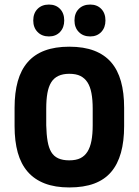

<svg xmlns="http://www.w3.org/2000/svg" viewBox="-20 -812 610 843"><path d="M525 -339Q525 -405 511 -455Q497 -505 468 -538.5Q439 -572 393.5 -589.5Q348 -607 284 -607Q222 -607 176.5 -590Q131 -573 101.5 -539Q72 -505 58 -455Q44 -405 44 -339V-258Q44 -192 58 -142Q72 -92 101.5 -58Q131 -24 176.5 -6.5Q222 11 284 11Q348 11 393.5 -6Q439 -23 468 -57Q497 -91 511 -141.5Q525 -192 525 -258ZM183 -262V-335Q183 -374 188 -402.5Q193 -431 204.5 -450Q216 -469 236 -478.5Q256 -488 284 -488Q314 -488 333 -478.5Q352 -469 364 -450.5Q376 -432 381.5 -403Q387 -374 387 -335V-262Q387 -223 381.5 -194Q376 -165 364 -146Q352 -127 333 -117.5Q314 -108 284 -108Q255 -108 235.5 -117Q216 -126 205 -144.5Q194 -163 189 -192Q184 -221 183 -262ZM195 -792Q164 -792 145 -773Q126 -754 126 -722Q126 -691 145 -671.5Q164 -652 195 -652Q225 -652 243.5 -671.5Q262 -691 262 -722Q262 -754 243.5 -773Q225 -792 195 -792ZM376 -792Q345 -792 326 -773Q307 -754 307 -722Q307 -691 326 -671.5Q345 -652 376 -652Q406 -652 424.5 -671.5Q443 -691 443 -722Q443 -754 424.5 -773Q406 -792 376 -792Z"/></svg>

Font: Beiruti ExtraBold
Style: Regular
Weight: 800
Designer: Arlette Boutros
Foundry: Boutros
Version: Version 1.41